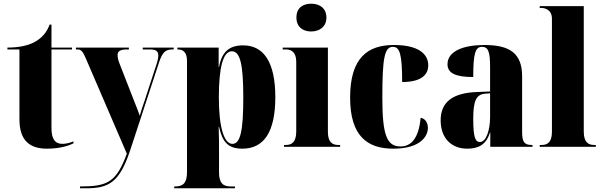

<svg xmlns="http://www.w3.org/2000/svg" viewBox="-20 -793 3256 1037"><path d="M234 10C307 10 356 -8 377 -19V-29C353 -20 333 -16 317 -16C277 -16 258 -43 258 -101V-526H369V-536H258V-660H248C232 -616 203 -584 161 -563C124 -545 77 -536 20 -536V-526H85V-149C85 -31 143 10 234 10Z M412 214V224H443C563 224 624 197 682 22L840 -459C858 -511 873 -526 913 -526H918V-536H751V-526H789C821 -526 835 -517 835 -494C835 -483 832 -466 826 -448L759 -243C750 -219 743 -197 735 -168C726 -193 716 -219 705 -246L627 -446C619 -465 615 -482 615 -495C615 -516 629 -526 666 -526H676V-536H390V-526H399C418 -526 427 -515 442 -481L665 37C608 193 559 214 412 214Z M921 224H1249V214H1226C1188 214 1163 199 1163 138V29C1163 -17 1163 -62 1161 -108H1163C1181 -28 1210 10 1289 10C1404 10 1467 -78 1467 -268C1467 -458 1404 -548 1293 -548C1218 -548 1178 -513 1163 -431H1161V-536H938V-526H940C964 -526 990 -516 990 -464V138C990 199 965 214 926 214H921ZM1235 -16C1191 -16 1162 -103 1162 -267C1162 -425 1184 -516 1232 -516C1277 -516 1294 -447 1294 -267C1294 -84 1278 -16 1235 -16Z M1661 -623C1705 -623 1743 -648 1743 -698C1743 -750 1705 -773 1661 -773C1615 -773 1581 -750 1581 -698C1581 -648 1615 -623 1661 -623ZM1514 0H1817V-10H1807C1774 -10 1751 -26 1751 -81V-536H1507V-526H1524C1555 -526 1580 -510 1580 -459V-83C1580 -27 1557 -10 1524 -10H1514Z M2104 10C2249 10 2291 -56 2291 -102C2291 -129 2278 -152 2252 -157C2241 -40 2197 -2 2143 -2C2068 -2 2045 -66 2045 -267C2045 -481 2057 -540 2102 -540C2139 -540 2152 -501 2152 -350C2275 -350 2293 -405 2293 -440C2293 -501 2241 -550 2107 -550C1968 -550 1871 -483 1871 -266C1871 -58 1964 10 2104 10Z M2503 10C2562 10 2606 -10 2626 -77H2628V0H2856V-10H2852C2812 -10 2800 -26 2800 -80V-381C2800 -506 2732 -550 2596 -550C2488 -550 2397 -519 2397 -446C2397 -397 2442 -377 2536 -377C2536 -501 2546 -540 2583 -540C2617 -540 2627 -514 2627 -430V-299L2555 -296C2425 -291 2360 -242 2360 -143C2360 -42 2423 10 2503 10ZM2572 -26C2547 -26 2536 -52 2536 -151C2536 -246 2551 -283 2600 -287L2627 -289V-161C2627 -88 2605 -26 2572 -26Z M2895 0H3198V-10H3189C3157 -10 3133 -26 3133 -81V-760H2895V-750H2906C2919 -750 2961 -743 2961 -692V-81C2961 -26 2938 -10 2906 -10H2895Z"/></svg>

Font: Noto Serif Display Condensed Black
Style: Regular
Weight: 900
Width: 3
Designer: Monotype Design Team
Foundry: Monotype Imaging Inc.
Version: Version 2.009